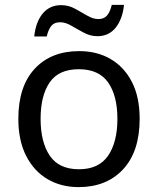

<svg xmlns="http://www.w3.org/2000/svg" viewBox="-20 -755 645 785"><path d="M551 -269Q551 -136 483.5 -63Q416 10 301 10Q230 10 174.5 -22.5Q119 -55 87 -117.5Q55 -180 55 -269Q55 -402 122 -474Q189 -546 304 -546Q377 -546 432.5 -513.5Q488 -481 519.5 -419.5Q551 -358 551 -269ZM146 -269Q146 -174 183.5 -118.5Q221 -63 303 -63Q384 -63 422 -118.5Q460 -174 460 -269Q460 -364 422 -418Q384 -472 302 -472Q220 -472 183 -418Q146 -364 146 -269ZM120 -606Q126 -665 154.5 -699.5Q183 -734 230 -734Q260 -734 286.5 -719.5Q313 -705 337 -691Q361 -677 382 -677Q405 -677 417.5 -691.5Q430 -706 437 -735H487Q481 -677 453 -642Q425 -607 378 -607Q350 -607 323.5 -621Q297 -635 272.5 -649.5Q248 -664 226 -664Q202 -664 190 -649.5Q178 -635 171 -606Z"/></svg>

Font: Noto Sans Mongolian
Style: Regular
Weight: 400
Designer: Monotype Design Team
Foundry: Monotype Imaging Inc.
Version: Version 3.001; ttfautohint (v1.8.4.7-5d5b)